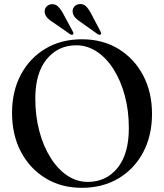

<svg xmlns="http://www.w3.org/2000/svg" viewBox="-20 -906 804 941"><path d="M381.5 -713.5Q483.5 -713.5 560.8 -666.2Q638 -619 681.5 -536.5Q725 -454 725 -348Q725 -241 681.5 -159.2Q638 -77.5 560.5 -31.5Q483 14.5 381 14.5Q280 14.5 202.8 -32.8Q125.5 -80 82.2 -162.8Q39 -245.5 39 -353Q39 -459 82.5 -540.5Q126 -622 203.2 -667.8Q280.5 -713.5 381.5 -713.5ZM611.5 -278Q611.5 -363 591.8 -436.8Q572 -510.5 536.8 -566.2Q501.5 -622 454.5 -653Q407.5 -684 354 -684Q264.5 -684 208.8 -615.8Q153 -547.5 153 -423.5Q153 -337.5 172.8 -263.2Q192.5 -189 227.8 -133Q263 -77 309.5 -45.8Q356 -14.5 410 -14.5Q500.5 -14.5 556 -83Q611.5 -151.5 611.5 -278ZM427 -838.5 473 -751Q478 -741.5 473.5 -737.5Q468 -733 459 -738.5L378 -796Q361 -807 349.2 -819.2Q337.5 -831.5 336 -848.5Q335 -863 344.5 -874Q354 -885 370 -886Q388.5 -888 401.8 -874.8Q415 -861.5 427 -838.5ZM290 -838.5 337 -751Q342 -742 338 -737.5Q332.5 -733 323.5 -738.5L242 -795Q224.5 -805.5 212.8 -817.5Q201 -829.5 199 -846.5Q197.5 -861.5 207 -872.5Q216.5 -883.5 232 -885.5Q250.5 -887.5 264 -874.5Q277.5 -861.5 290 -838.5Z"/></svg>

Font: Fraunces 72pt S000
Style: Regular
Weight: 400
Version: Version 1.000; ttfautohint (v1.8.3)